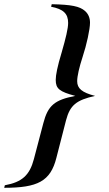

<svg xmlns="http://www.w3.org/2000/svg" viewBox="-149 -706 517 913"><path d="M94 -674C152 -663 175 -641 175 -597C175 -571 164 -525 144 -456C124 -390 116 -349 116 -326C116 -284 134 -270 209 -250C111 -231 79 -205 57 -120L12 51C-8 127 -44 160 -126 175L-129 187C30 187 91 156 119 45L165 -134C184 -206 214 -230 303 -250C241 -266 218 -285 218 -320C218 -344 228 -387 244 -436C263 -493 279 -567 279 -598C279 -621 271 -640 255 -654C230 -676 191 -684 97 -686Z"/></svg>

Font: XITS
Style: Bold Italic
Weight: 700
Italic angle: -16.33°
Designer: MicroPress Inc., with final additions and corrections provided by Coen Hoffman, Elsevier (retired)
Version: Version 1.105